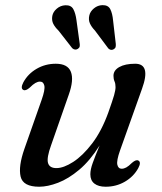

<svg xmlns="http://www.w3.org/2000/svg" viewBox="-20 -716 630 747"><path d="M518 -91.5Q530.5 -85.5 518 -62Q500 -29 466 -9.2Q432 10.5 391 10.5Q363 10.5 347.2 -1.8Q331.5 -14 331.5 -38Q331.5 -56.5 340.8 -82.2Q350 -108 367.5 -150Q330 -90.5 288.2 -55.5Q246.5 -20.5 206 -5Q165.5 10.5 132.5 10.5Q69.5 10.5 60.2 -29Q51 -68.5 75 -137L142 -327.5Q156 -367 152.5 -382.8Q149 -398.5 135.5 -398.5Q127 -398.5 117.8 -393.2Q108.5 -388 95.5 -375Q80 -361.5 71 -366Q58.5 -372 71 -396Q89 -429 122.8 -448.5Q156.5 -468 197 -468Q243.5 -468 255.8 -436.5Q268 -405 247.5 -347.5L179 -151.5Q161 -102 166.8 -82Q172.5 -62 199.5 -62Q227.5 -62 264.8 -86Q302 -110 338.8 -158.2Q375.5 -206.5 401.5 -278.5Q418 -325 423.8 -345.2Q429.5 -365.5 429.5 -377Q429.5 -390.5 425.5 -399.5Q421.5 -408.5 421.5 -421Q421.5 -442.5 444.2 -455.2Q467 -468 506 -468Q568 -468 532.5 -370.5L447 -130.5Q433 -91 436.5 -75.2Q440 -59.5 453.5 -59.5Q462 -59.5 471.2 -64.5Q480.5 -69.5 493.5 -82.5Q509 -96 518 -91.5ZM420 -636 430.5 -545Q431 -538.5 429.8 -533.2Q428.5 -528 422.5 -524.5Q411.5 -518 401.5 -527.5L349.5 -597Q336 -611 329.8 -625Q323.5 -639 327.5 -656Q331 -671.5 345.5 -683.5Q360 -695.5 378.5 -696Q401 -696.5 409.2 -680Q417.5 -663.5 420 -636ZM277.5 -637.5 290 -546.5Q291 -540.5 290 -535.2Q289 -530 283 -526Q272 -519 261 -528.5L208 -596.5Q194 -610 187.2 -623.5Q180.5 -637 183.5 -654Q186.5 -670 200.8 -682.2Q215 -694.5 234 -695.5Q256.5 -696.5 265.2 -680.5Q274 -664.5 277.5 -637.5Z"/></svg>

Font: Fraunces 9pt
Style: Italic
Weight: 400
Italic angle: -16°
Version: Version 1.000;[b76b70a41]